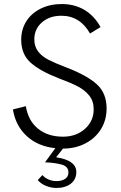

<svg xmlns="http://www.w3.org/2000/svg" viewBox="-20 -727 599 951"><path d="M167 165 190 140Q202 154 220.5 162Q239 170 259 170Q286 170 302.5 159Q319 148 319 127Q319 98 286.5 88.5Q254 79 203 77L254 7Q168 -2 112.5 -53Q57 -104 44 -185L108 -201Q120 -128 169 -89Q218 -50 292 -50Q357 -50 400.5 -88.5Q444 -127 444 -186Q444 -226 422.5 -253Q401 -280 367 -298Q333 -316 274 -338Q180 -374 132.5 -416Q85 -458 85 -530Q85 -581 110 -621Q135 -661 181 -684Q227 -707 286 -707Q349 -707 398 -678Q447 -649 478 -593L426 -561Q376 -649 284 -649Q225 -649 187.5 -616Q150 -583 150 -532Q150 -497 168.5 -472.5Q187 -448 220 -431Q253 -414 311 -392Q410 -354 459 -310Q508 -266 508 -190Q508 -133 480.5 -88Q453 -43 403.5 -17Q354 9 292 9L258 52Q358 67 358 125Q358 162 330.5 183Q303 204 260 204Q233 204 207.5 193.5Q182 183 167 165Z"/></svg>

Font: Hanken Grotesk Light
Style: Regular
Weight: 300
Designer: Alfredo Marco Pradil
Foundry: Hanken Design Co.
Version: Version 3.014